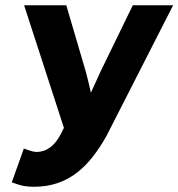

<svg xmlns="http://www.w3.org/2000/svg" viewBox="-20 -511 681 733"><path d="M71 56 25 185 42 191C61 198 81 202 110 202C244 202 322 122 386 9L641 -491H487L363 -236C352 -210 339 -185 327 -157C321 -183 315 -211 308 -236L233 -491H72L224 -23L213 -1C191 43 160 69 119 69C111 69 99 66 91 63Z"/></svg>

Font: Falling Sky
Style: ExBdObl
Weight: 400
Designer: Paul D. Hunt
Foundry: Adobe Systems Incorporated
Version: Version 1.02